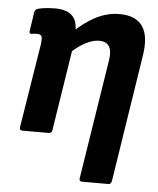

<svg xmlns="http://www.w3.org/2000/svg" viewBox="-51 -549 642 778"><g transform="rotate(5 270.5 -160.0)"><path d="M312 185Q299 185 301 172L378 -317Q389 -390 331 -390Q305 -390 274 -373.5Q243 -357 207 -322L210 -407Q261 -457 308 -481Q355 -505 404 -505Q471 -505 498.5 -464.5Q526 -424 512 -341L432 172Q429 185 419 185ZM53 0Q40 0 42 -13L97 -355Q100 -380 96.5 -388Q93 -396 78 -396Q72 -396 66.5 -395.5Q61 -395 55 -394Q46 -393 47 -404L59 -484Q61 -490 64 -493Q67 -496 75 -498Q91 -502 109 -503.5Q127 -505 143 -505Q193 -505 215 -479.5Q237 -454 230 -405L226 -383L228 -358L174 -13Q172 0 160 0Z"/></g></svg>

Font: Sofia Sans Semi Condensed ExtraBold
Style: Italic
Weight: 800
Italic angle: -9°
Version: Version 4.100